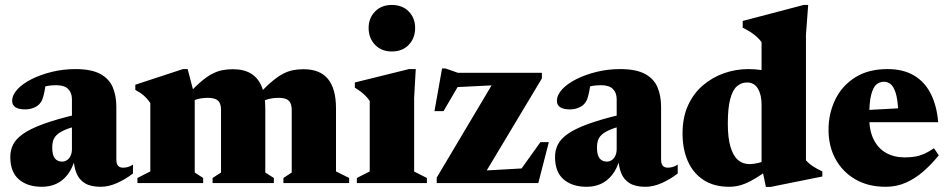

<svg xmlns="http://www.w3.org/2000/svg" viewBox="-20 -738 3826 774"><path d="M288 -276.5 287.5 -229.5Q256.5 -221.5 237 -212.2Q217.5 -203 207.5 -192.8Q197.5 -182.5 194 -170.2Q190.5 -158 190.5 -144.5Q190.5 -113 201 -99.8Q211.5 -86.5 230.5 -86.5Q241.5 -86.5 250.8 -93Q260 -99.5 265 -111Q270 -122.5 270 -137V-338Q270 -364 254.8 -379.2Q239.5 -394.5 207.5 -394.5Q192.5 -394.5 178.8 -392.8Q165 -391 155 -387.5L168 -427Q163.5 -389.5 159.2 -368.8Q155 -348 150.8 -337.5Q146.5 -327 140.5 -320.5Q132.5 -310.5 116.5 -303.8Q100.5 -297 81.5 -297Q55.5 -297 42.2 -305.8Q29 -314.5 29 -331Q29 -355 50.2 -378Q71.5 -401 108 -419.2Q144.5 -437.5 190 -448.5Q235.5 -459.5 283.5 -459.5Q349 -459.5 385 -439.5Q421 -419.5 435 -385.2Q449 -351 449 -307.5V-94Q449 -83.5 452 -76.2Q455 -69 461 -65.5Q467 -62 476 -62Q484.5 -62 494.8 -64.5Q505 -67 516 -74.5V-38.5Q486 -15.5 452 -0.2Q418 15 386 15Q346 15 322.5 0.8Q299 -13.5 288.5 -39.5Q278 -65.5 276.5 -100L283 -99Q272 -59 252.5 -34Q233 -9 207 3Q181 15 148.5 15Q91 15 56.2 -14.8Q21.5 -44.5 21.5 -105Q21.5 -132.5 32.8 -155.2Q44 -178 72.8 -198.2Q101.5 -218.5 153.8 -237.8Q206 -257 288 -276.5Z M765 -350.5V-42.5L799 -20.5V0H534V-20.5L586 -47V-322.5Q573 -341.5 558.2 -354Q543.5 -366.5 525.5 -375.5V-396.5L717.5 -459.5H736.5ZM1049.5 -301.5V-42.5L1084 -20.5V0H837V-20.5L871 -42.5V-293.5Q871 -312.5 865.5 -323.2Q860 -334 848.2 -338.8Q836.5 -343.5 818 -343.5Q796 -343.5 777.8 -338.8Q759.5 -334 744.5 -324.5L726.5 -344.5Q760 -382.5 786 -405.2Q812 -428 833.8 -439.5Q855.5 -451 876 -455Q896.5 -459 918.5 -459Q963 -459 991.8 -441.5Q1020.5 -424 1035 -389Q1049.5 -354 1049.5 -301.5ZM1334.5 -301.5V-47L1387.5 -20.5V0H1122.5V-20.5L1156 -42.5V-293.5Q1156 -312.5 1150.5 -323.2Q1145 -334 1133.5 -338.8Q1122 -343.5 1103 -343.5Q1081 -343.5 1063 -338.8Q1045 -334 1029.5 -324.5L1011.5 -344.5Q1045 -382.5 1071.2 -405.2Q1097.5 -428 1119 -439.5Q1140.5 -451 1161 -455Q1181.5 -459 1203.5 -459Q1270 -459 1302.2 -419.5Q1334.5 -380 1334.5 -301.5Z M1559.5 -530.5Q1517.5 -530.5 1491.8 -557.5Q1466 -584.5 1466 -625.5Q1466 -665 1491.8 -691.5Q1517.5 -718 1559.5 -718Q1602.5 -718 1628 -691.5Q1653.5 -665 1653.5 -625.5Q1653.5 -584.5 1628 -557.5Q1602.5 -530.5 1559.5 -530.5ZM1656 -459.5 1649.5 -344V-46.5L1701 -20.5V0H1418.5V-20.5L1470.5 -47V-331Q1463 -342 1454 -351.2Q1445 -360.5 1434.2 -368.5Q1423.5 -376.5 1410.5 -384.5V-405.5L1628.5 -459.5Z M1740.5 0V-22L1982 -428L2076.5 -399.5L1775 -384.5L1849.5 -429.5L1768 -290H1731.5L1762 -462H1776L1826 -444.5H2164.5V-422L1920 -14L1819 -44L2110 -60.5L2053 -17.5L2158.5 -165H2192.5L2150 0Z M2484 -276.5 2483.5 -229.5Q2452.5 -221.5 2433 -212.2Q2413.5 -203 2403.5 -192.8Q2393.5 -182.5 2390 -170.2Q2386.5 -158 2386.5 -144.5Q2386.5 -113 2397 -99.8Q2407.5 -86.5 2426.5 -86.5Q2437.5 -86.5 2446.8 -93Q2456 -99.5 2461 -111Q2466 -122.5 2466 -137V-338Q2466 -364 2450.8 -379.2Q2435.5 -394.5 2403.5 -394.5Q2388.5 -394.5 2374.8 -392.8Q2361 -391 2351 -387.5L2364 -427Q2359.5 -389.5 2355.2 -368.8Q2351 -348 2346.8 -337.5Q2342.5 -327 2336.5 -320.5Q2328.5 -310.5 2312.5 -303.8Q2296.5 -297 2277.5 -297Q2251.5 -297 2238.2 -305.8Q2225 -314.5 2225 -331Q2225 -355 2246.2 -378Q2267.5 -401 2304 -419.2Q2340.5 -437.5 2386 -448.5Q2431.5 -459.5 2479.5 -459.5Q2545 -459.5 2581 -439.5Q2617 -419.5 2631 -385.2Q2645 -351 2645 -307.5V-94Q2645 -83.5 2648 -76.2Q2651 -69 2657 -65.5Q2663 -62 2672 -62Q2680.5 -62 2690.8 -64.5Q2701 -67 2712 -74.5V-38.5Q2682 -15.5 2648 -0.2Q2614 15 2582 15Q2542 15 2518.5 0.8Q2495 -13.5 2484.5 -39.5Q2474 -65.5 2472.5 -100L2479 -99Q2468 -59 2448.5 -34Q2429 -9 2403 3Q2377 15 2344.5 15Q2287 15 2252.2 -14.8Q2217.5 -44.5 2217.5 -105Q2217.5 -132.5 2228.8 -155.2Q2240 -178 2268.8 -198.2Q2297.5 -218.5 2349.8 -237.8Q2402 -257 2484 -276.5Z M3050 -317Q3050 -356 3035.2 -380.8Q3020.5 -405.5 2991.5 -405.5Q2968 -405.5 2950.5 -390Q2933 -374.5 2923.5 -338Q2914 -301.5 2914 -239.5Q2914 -182 2924.8 -146Q2935.5 -110 2954.8 -93.2Q2974 -76.5 3001.5 -76.5Q3017.5 -76.5 3036.5 -81Q3055.5 -85.5 3072 -96.5V-50Q3046 -31.5 3024.8 -18.8Q3003.5 -6 2985.5 1.5Q2967.5 9 2951.5 12Q2935.5 15 2920 15Q2858.5 15 2816.5 -12.2Q2774.5 -39.5 2753 -88Q2731.5 -136.5 2731.5 -200Q2731.5 -265 2753.8 -313.5Q2776 -362 2814 -394.2Q2852 -426.5 2899.2 -443Q2946.5 -459.5 2996.5 -459.5Q3024.5 -459.5 3050.2 -455.5Q3076 -451.5 3103.2 -443.2Q3130.5 -435 3162.5 -421H3050V-568.5Q3041.5 -579.5 3031.2 -589Q3021 -598.5 3007 -607.8Q2993 -617 2974 -626.5V-653.5L3219.5 -718H3238L3229 -598V-91.5Q3235 -85 3242.2 -78.8Q3249.5 -72.5 3257.8 -67.2Q3266 -62 3275 -57Q3284 -52 3295 -47V-26.5L3086.5 15.5H3067.5L3050 -69Z M3558 -459.5Q3621 -459.5 3664.5 -433.8Q3708 -408 3732.2 -360Q3756.5 -312 3762 -245.5H3439V-292.5L3686.5 -306L3601.5 -275.5Q3600.5 -322.5 3593.8 -351.8Q3587 -381 3574.5 -394.8Q3562 -408.5 3543.5 -408.5Q3527 -408.5 3513.5 -397.8Q3500 -387 3492 -356.5Q3484 -326 3484 -266Q3484 -212 3501.8 -176Q3519.5 -140 3551.8 -121.8Q3584 -103.5 3628 -103.5Q3650.5 -103.5 3669.2 -106.8Q3688 -110 3706.5 -118.2Q3725 -126.5 3745 -140.5L3764.5 -112Q3735 -75.5 3702 -46.8Q3669 -18 3631.5 -1.5Q3594 15 3550.5 15Q3479.5 15 3427.8 -15.2Q3376 -45.5 3348 -97.2Q3320 -149 3320 -214.5Q3320 -280.5 3347 -336.2Q3374 -392 3427 -425.8Q3480 -459.5 3558 -459.5Z"/></svg>

Font: Newsreader 24pt ExtraBold
Style: Regular
Weight: 800
Designer: Hugues Gentile
Foundry: Production Type
Version: Version 1.003